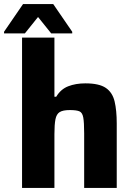

<svg xmlns="http://www.w3.org/2000/svg" viewBox="-47 -929 658 949"><path d="M62 0V-743H222V-451H231Q253 -488 290 -502.5Q327 -517 375 -517Q443 -517 476 -494.5Q509 -472 519.5 -427.5Q530 -383 530 -319V0H369V-270Q369 -324 364.5 -348.5Q360 -373 345 -379Q330 -385 298 -385Q264 -385 248 -375Q232 -365 227 -339Q222 -313 222 -266V0ZM-27 -764V-772L67 -909H216L310 -772V-764H206L141 -845L76 -764Z"/></svg>

Font: Saira
Style: Bold
Weight: 700
Designer: Hector Gatti with collaboration of the Omnibus-Type team
Foundry: Omnibus-Type
Version: Version 1.100; ttfautohint (v1.8.3)